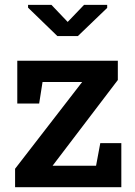

<svg xmlns="http://www.w3.org/2000/svg" viewBox="-20 -782 565 802"><path d="M43 0V-77.1L323.2 -439.5H157.7L143.6 -349.6H52.2V-528.3H472.2V-447.8L199.7 -89.8H381.3L398.9 -184.1H486.8V0ZM427.7 -761.7V-749L305.2 -631.3H219.7L97.2 -750V-761.7H194.8L262.7 -690.4L331.1 -761.7Z"/></svg>

Font: Roboto Slab Medium
Style: Regular
Weight: 500
Designer: Google
Version: Version 2.001; ttfautohint (v1.8.3)